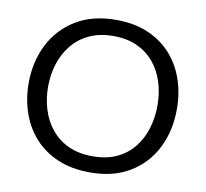

<svg xmlns="http://www.w3.org/2000/svg" viewBox="-81 -815 979 914"><g transform="rotate(10 408.5 -357.5)"><path d="M412 11Q321.5 11 253.5 -18.2Q185.5 -47.5 140.2 -98.8Q95 -150 72.5 -216.5Q50 -283 50 -357Q50 -461 92.2 -544.5Q134.5 -628 214.5 -677Q294.5 -726 409 -726Q496 -726 562.8 -697.5Q629.5 -669 675 -618.5Q720.5 -568 743.5 -501Q766.5 -434 766.5 -357.5Q766.5 -252 724.5 -168.8Q682.5 -85.5 603 -37.2Q523.5 11 412 11ZM409.5 -67Q478 -67 527.5 -90.8Q577 -114.5 609.2 -155.5Q641.5 -196.5 657 -248.8Q672.5 -301 672.5 -357.5Q672.5 -418.5 655.8 -471.2Q639 -524 605.8 -563.8Q572.5 -603.5 523.5 -625.8Q474.5 -648 409.5 -648Q342.5 -648 292.8 -624.5Q243 -601 210 -560.2Q177 -519.5 160.5 -467.2Q144 -415 144 -357.5Q144 -299.5 160 -247.5Q176 -195.5 208.8 -154.8Q241.5 -114 291.5 -90.5Q341.5 -67 409.5 -67Z"/></g></svg>

Font: Commissioner Thin
Style: Regular
Weight: 400
Version: Version 1.000